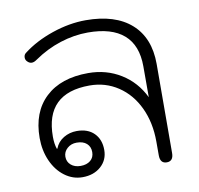

<svg xmlns="http://www.w3.org/2000/svg" viewBox="-70 -657 766 739"><g transform="rotate(-10 313.0 -287.5)"><path d="M58 -168Q58 -269 118 -325.5Q178 -382 285 -382Q356 -382 412.5 -347Q469 -312 499 -250V-371Q499 -453 451.5 -494.5Q404 -536 311 -536Q257 -536 202.5 -518.5Q148 -501 99 -467Q88 -459 79 -459Q69 -459 61 -468Q55 -474 55 -483Q55 -494 63 -500Q112 -538 179.5 -561Q247 -584 311 -584Q426 -584 488.5 -528.5Q551 -473 551 -371L550 -23Q550 9 524 9Q498 9 498 -23V-77Q498 -151 470.5 -209.5Q443 -268 393.5 -301Q344 -334 282 -334Q109 -334 109 -164Q109 -136 116 -116H118Q128 -142 151.5 -156Q175 -170 203 -170Q246 -170 270.5 -145.5Q295 -121 295 -80Q295 -41 267 -16Q239 9 195 9Q157 9 125.5 -14.5Q94 -38 76 -78.5Q58 -119 58 -168ZM248 -80Q248 -101 234 -113.5Q220 -126 195 -126Q173 -126 158 -112.5Q143 -99 143 -80Q143 -60 157.5 -47.5Q172 -35 195 -35Q219 -35 233.5 -47Q248 -59 248 -80Z"/></g></svg>

Font: Kodchasan ExtraLight
Style: Regular
Weight: 275
Version: Version 1.000; ttfautohint (v1.6)